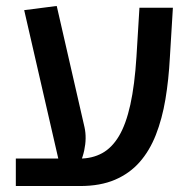

<svg xmlns="http://www.w3.org/2000/svg" viewBox="-20 -623 636 643"><path d="M33 0V-92H247Q289 -92 322 -110Q355 -128 378.5 -167.5Q402 -207 416.5 -272.5Q431 -338 437 -433L447 -597H559L549 -432Q545 -356 534 -290.5Q523 -225 502 -171.5Q481 -118 447.5 -80Q414 -42 365 -21Q316 0 248 0ZM186 -45 61 -589 170 -603 263 -197Q271 -161 262 -119Q253 -77 229 -45Z"/></svg>

Font: Noto Sans Hebrew Thin Medium
Style: Regular
Weight: 500
Version: Version 3.001